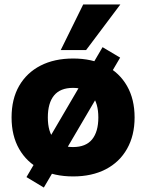

<svg xmlns="http://www.w3.org/2000/svg" viewBox="-20 -782 657 863"><path d="M309 11Q224 11 162 -21Q100 -53 66 -112.5Q32 -172 32 -254Q32 -337 66 -396Q100 -455 162 -487Q224 -519 309 -519Q393 -519 455 -487Q517 -455 551 -395.5Q585 -336 585 -254Q585 -173 551 -113Q517 -53 455 -21Q393 11 309 11ZM308 -121Q366 -121 394 -155.5Q422 -190 422 -254Q422 -318 394 -352.5Q366 -387 308 -387Q251 -387 223 -353Q195 -319 195 -254Q195 -190 223 -155.5Q251 -121 308 -121ZM177 61 99 14 441 -570 520 -523ZM253 -557 354 -762H521L367 -557Z"/></svg>

Font: Mulish ExtraLight Black
Style: Regular
Weight: 900
Version: Version 3.603